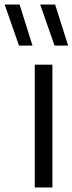

<svg xmlns="http://www.w3.org/2000/svg" viewBox="-84 -828 320 848"><path d="M69.5 0V-542.5H147.5V0ZM0 -626.5 -63.5 -808H2.5L59.5 -626.5ZM157 -626.5 93.5 -808H159.5L217 -626.5Z"/></svg>

Font: Encode Sans Semi Condensed
Style: Regular
Weight: 400
Width: 4
Designer: Multiple Designers
Foundry: Impallari Type
Version: Version 2.000